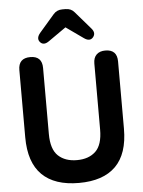

<svg xmlns="http://www.w3.org/2000/svg" viewBox="-62 -995 786 1056"><g transform="rotate(-5 331.0 -466.5)"><path d="M331 13Q197 13 127.5 -55.5Q58 -124 58 -263V-634Q58 -700 124 -700Q189 -700 189 -634V-270Q189 -185 227.5 -149Q266 -113 331 -113Q396 -113 434 -149Q472 -185 472 -270V-634Q472 -666 489.5 -683Q507 -700 538 -700Q603 -700 603 -634V-263Q603 -124 534 -55.5Q465 13 331 13ZM273 -924Q292 -946 322 -946H340Q371 -946 389 -924L472 -828Q496 -801 477 -778Q458 -756 427 -778L331 -846L234 -778Q203 -756 184 -778Q166 -799 190 -828Z"/></g></svg>

Font: Zen Maru Gothic Black
Style: Regular
Weight: 900
Designer: Yoshimichi Ohira
Foundry: Positype
Version: Version 1.001